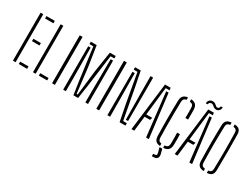

<svg xmlns="http://www.w3.org/2000/svg" viewBox="-70 -1530 3159 2413"><g transform="rotate(30 1509.0 -323.5)"><path d="M60 0V-696H99V0ZM145 0V-35H266V0ZM145 -332V-367H254V-332ZM145 -661V-696H266V-661Z M351 0V-696H390V0ZM436 0V-35H557V0Z M628 0V-696H669V0Z M936 -3 907 -198 845 -661H789V-696H874L919 -406L962 -39H978L1020 -406L1065 -696H1150V-661H1095L1033 -198L1004 -3ZM789 0V-630H824L828 -200V0ZM1111 0V-200L1115 -630H1150V0Z M1270 0V-696H1311V0Z M1608 0 1558 -255 1486 -661H1431V-696H1513L1557 -477L1639 -35H1693V0ZM1431 0V-630H1465L1468 -259L1470 0ZM1693 -66H1660L1656 -464L1655 -696H1693Z M1780.5 0 1865.5 -696H1947.5L1951.5 -661H1895.5L1866.5 -403L1849.5 -253H1936.5L1924.5 -217H1845.5L1820.5 0ZM1992.5 0 1946.5 -404 1920.5 -630H1955.5L2032.5 0Z M2197 5Q2151 1 2130.8 -22Q2110.5 -45 2109 -92Q2107 -171 2106.2 -235.2Q2105.5 -299.5 2105.5 -357.5Q2105.5 -415.5 2106.5 -474.8Q2107.5 -534 2109 -603Q2110 -648.5 2131.5 -672Q2153 -695.5 2197 -700V-665.5Q2172.5 -662 2160.8 -648.2Q2149 -634.5 2148 -606Q2146 -532 2145.2 -442.8Q2144.5 -353.5 2145.2 -261.8Q2146 -170 2148 -88Q2149 -61.5 2160 -47.5Q2171 -33.5 2197 -29.5ZM2243 5V-29Q2274.5 -32 2287.5 -45.8Q2300.5 -59.5 2301 -88Q2302 -131 2301.5 -168.2Q2301 -205.5 2300 -249H2340Q2341.5 -216 2342 -174.8Q2342.5 -133.5 2341 -93Q2339 -45.5 2316.2 -22.2Q2293.5 1 2243 5ZM2297 -459Q2297.5 -478 2297.8 -503.8Q2298 -529.5 2297.8 -556.5Q2297.5 -583.5 2297 -606Q2296.5 -634.5 2284 -648.5Q2271.5 -662.5 2243 -666V-700Q2290.5 -696.5 2312.2 -673.5Q2334 -650.5 2336 -603Q2336.5 -586 2336.8 -558Q2337 -530 2336.8 -502.5Q2336.5 -475 2336 -459ZM2172 167V131H2192Q2212.5 131 2218.2 120.5Q2224 110 2217 86L2199 20H2239L2256 86Q2266 125 2249.8 146Q2233.5 167 2193 167Z M2408 0 2493 -696H2575L2579 -661H2523L2494 -403L2477 -253H2564L2552 -217H2473L2448 0ZM2620 0 2574 -404 2548 -630H2583L2660 0ZM2610 -809H2638Q2638 -777 2615.5 -757.2Q2593 -737.5 2563 -745.5Q2546.5 -750 2537 -757.5Q2527.5 -765 2520 -772Q2512.5 -779 2502 -782Q2487.5 -786 2472.2 -778.2Q2457 -770.5 2454 -748H2426Q2430 -787 2453.8 -803Q2477.5 -819 2509.5 -812Q2521 -809.5 2529.5 -803.8Q2538 -798 2545 -791.5Q2552 -785 2558.5 -780Q2565 -775 2572 -774Q2589.5 -771.5 2599.8 -782.8Q2610 -794 2610 -809Z M2829.5 4Q2781 0 2759.2 -22.2Q2737.5 -44.5 2736.5 -91Q2734.5 -176.5 2733.8 -240.5Q2733 -304.5 2733 -359.8Q2733 -415 2734 -473Q2735 -531 2736.5 -605Q2737.5 -651 2759.2 -673.8Q2781 -696.5 2829.5 -700V-666Q2802 -663 2789.8 -650.8Q2777.5 -638.5 2776.5 -612Q2774.5 -530.5 2773.2 -468Q2772 -405.5 2772 -349.2Q2772 -293 2772.8 -230.5Q2773.5 -168 2775.5 -86Q2776.5 -60 2788.8 -46.8Q2801 -33.5 2829.5 -30ZM2875.5 4V-30Q2903 -33 2915.5 -46Q2928 -59 2928.5 -86Q2930.5 -172 2931.2 -239.2Q2932 -306.5 2932 -364.8Q2932 -423 2931 -481.8Q2930 -540.5 2928.5 -609Q2928 -637 2915.5 -650Q2903 -663 2875.5 -666V-700Q2925 -696.5 2946 -673.8Q2967 -651 2967.5 -605Q2968.5 -529.5 2969.2 -474.5Q2970 -419.5 2970 -375.8Q2970 -332 2969.5 -290.8Q2969 -249.5 2968.5 -202Q2968 -154.5 2967.5 -91Q2967 -45 2946.5 -22.5Q2926 0 2875.5 4Z"/></g></svg>

Font: Big Shoulders Stencil Text SC Thin
Style: Regular
Weight: 100
Designer: Patric King
Foundry: XO Type Co
Version: Version 2.001